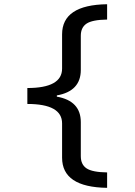

<svg xmlns="http://www.w3.org/2000/svg" viewBox="-20 -734 640 912"><path d="M363.8 7.8Q363.8 47.4 391.1 65.7Q418.5 84 488.8 85V158.2Q274.9 155.3 274.9 15.1V-147.9Q274.9 -240.2 109.9 -240.2V-315.9Q274.9 -315.9 274.9 -408.2V-570.8Q274.9 -710.9 488.8 -713.9V-641.1Q418.5 -640.1 391.1 -621.8Q363.8 -603.5 363.8 -564V-401.9Q363.8 -300.8 250 -280.8V-274.9Q363.8 -254.9 363.8 -153.8Z"/></svg>

Font: Apple Sans Adjectives
Style: Regular
Weight: 400
Monospace: yes
Foundry: Apple Sans Adjectives
Version: Version 0.01